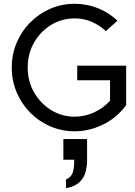

<svg xmlns="http://www.w3.org/2000/svg" viewBox="-20 -686 713 1012"><path d="M374 6Q305 6 245 -20Q185 -46 139.5 -92Q94 -138 68 -199Q42 -260 42 -330Q42 -399 67.5 -460Q93 -521 138.5 -567Q184 -613 244 -639.5Q304 -666 374 -666Q439 -666 497 -642.5Q555 -619 599 -577L538 -522Q505 -553 463.5 -571Q422 -589 374 -589Q305 -589 249 -554.5Q193 -520 159.5 -461.5Q126 -403 126 -330Q126 -257 160 -198.5Q194 -140 250 -105.5Q306 -71 374 -71Q425 -71 474.5 -93Q524 -115 560 -155V-263H387V-340H645V-132Q596 -65 523 -29.5Q450 6 374 6ZM328 306V260Q355 248 363 224.5Q371 201 371 164V156H314V47H439V164Q439 187 432 217Q425 247 401 272Q377 297 328 306Z"/></svg>

Font: Lil Grotesk Medium
Style: Regular
Weight: 500
Designer: Bastien Sozeau
Foundry: NBR — Bastien Sozeau
Version: Version 3.003; ttfautohint (v1.8.4.7-5d5b);gftools[0.9.33]